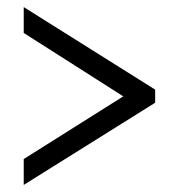

<svg xmlns="http://www.w3.org/2000/svg" viewBox="-20 -629 505 542"><path d="M47 -107V-180L328 -357L47 -536V-609L418 -376V-339Z"/></svg>

Font: Noto Serif Condensed SemiBold
Style: Regular
Weight: 600
Width: 3
Designer: Monotype Design Team
Foundry: Monotype Imaging Inc.
Version: Version 2.013